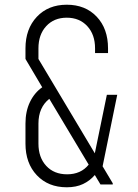

<svg xmlns="http://www.w3.org/2000/svg" viewBox="-20 -782 584 814"><path d="M263 12Q184.5 12 136.2 -39Q88 -90 88 -173V-258Q88 -310 107 -349.5Q126 -389 159 -412L88 -532V-577Q88 -659.5 136.2 -710.8Q184.5 -762 263 -762Q342 -762 390 -711.2Q438 -660.5 438 -577V-557H383V-577Q383 -635.5 350 -671.2Q317 -707 263 -707Q209 -707 176 -671.2Q143 -635.5 143 -577V-532L382 -132L433 -380H477L415 -77L458 -5V0H406L382 -40Q361 -15.5 332 -1.8Q303 12 263 12ZM264.5 -43Q323 -43 356 -84L189 -363Q143 -326.5 143 -258V-173Q143 -114.5 176 -78.8Q209 -43 264.5 -43Z"/></svg>

Font: Mohave Light
Style: Regular
Weight: 300
Designer: Gumpita Rahayu
Foundry: Tokotype
Version: Version 2.003